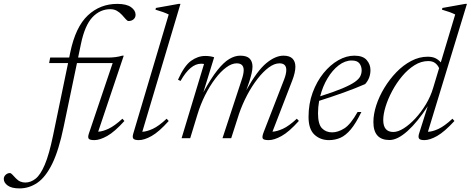

<svg xmlns="http://www.w3.org/2000/svg" viewBox="-204 -730 2486 1014"><path d="M132 -59.5Q106.5 64 71.8 134.8Q37 205.5 -6.5 235.2Q-50 265 -101 265Q-142.5 265 -163.2 250Q-184 235 -184 215Q-184 202.5 -174.2 193.2Q-164.5 184 -152 184Q-146 184 -138.8 192Q-131.5 200 -120 212Q-108.5 224 -96.2 229Q-84 234 -70.5 234Q-41.5 234 -15.8 213.5Q10 193 32.8 139.2Q55.5 85.5 76 -13.5L155.5 -397H55.5L61 -426H161.5L167 -453Q195 -588 260 -648.8Q325 -709.5 415 -709.5Q464 -709.5 488 -692.2Q512 -675 512 -652Q512 -637.5 501.5 -628.2Q491 -619 475 -619Q468.5 -619 460.5 -628.5Q452.5 -638 440 -651.5Q427.5 -665 412.8 -673.2Q398 -681.5 378.5 -681.5Q324.5 -681.5 284.2 -639Q244 -596.5 223.5 -498L208.5 -426H366.5Q409.5 -426 441.5 -436H449.5L314.5 -34.5Q338 -35.5 369.5 -50.2Q401 -65 442.5 -103L453 -91Q401 -33.5 362 -11.8Q323 10 294 10Q269.5 10 264.2 2Q259 -6 265.5 -25L391 -397H202.5Z M687 -653.5Q661 -666.5 617 -679L619.5 -688L739.5 -709.5H749L547.5 -34Q571 -35 602.8 -49.5Q634.5 -64 676 -103L687 -91Q635.5 -33.5 596.8 -11.8Q558 10 529 10Q506.5 10 500.2 2.2Q494 -5.5 500 -25Z M1374.5 -91.5Q1322.5 -33.5 1283.2 -11.8Q1244 10 1215 10Q1188 10 1183.5 1.2Q1179 -7.5 1188.5 -32L1297 -311.5Q1308 -340.5 1308 -360.5Q1308 -395.5 1272 -395.5Q1245 -395.5 1215.2 -373.5Q1185.5 -351.5 1156 -313.5Q1126.5 -275.5 1101.2 -227.8Q1076 -180 1058.5 -129L1017 0H971L1073 -310.5Q1083 -340 1083 -359.5Q1083 -395.5 1046 -395.5Q1020 -395.5 990.8 -374Q961.5 -352.5 932.8 -314.5Q904 -276.5 879.2 -227.2Q854.5 -178 838 -123L800.5 0H755L873.5 -392Q871 -392.5 867.5 -393Q864 -393.5 858 -393.5Q801 -393.5 749.5 -302.5L736 -309Q769 -382.5 804.8 -408.5Q840.5 -434.5 880 -434.5Q906.5 -434.5 927 -427.5L870 -242.5Q910.5 -317 944 -359Q977.5 -401 1007 -418.5Q1036.5 -436 1064.5 -436Q1099.5 -436 1114.5 -420.5Q1129.5 -405 1129.5 -378.5Q1129.5 -363 1125 -343.5Q1120.5 -324 1113 -300L1097 -254Q1154.5 -357 1202.5 -396.5Q1250.5 -436 1293 -436Q1325.5 -436 1340.8 -420.5Q1356 -405 1356 -377.5Q1356 -348 1339.5 -305L1235 -34.5Q1258 -35.5 1289.8 -49.8Q1321.5 -64 1363.5 -103Z M1704.5 -138.5Q1675.5 -78.5 1648.5 -46.5Q1621.5 -14.5 1593.5 -2.2Q1565.5 10 1533.5 10Q1487.5 10 1456.5 -19Q1425.5 -48 1425.5 -112.5Q1425.5 -182 1447.2 -241Q1469 -300 1504.5 -343.8Q1540 -387.5 1582.5 -411.8Q1625 -436 1667.5 -436Q1712.5 -436 1732.5 -413Q1752.5 -390 1752.5 -360Q1752.5 -317 1724.5 -286Q1673 -263.5 1611 -241.2Q1549 -219 1481.5 -197.5Q1475.5 -164.5 1475.5 -132Q1475.5 -74.5 1496.2 -52.8Q1517 -31 1550 -31Q1581 -31 1614.2 -51.8Q1647.5 -72.5 1684.5 -138.5ZM1653.5 -410.5Q1618 -410.5 1584.8 -385Q1551.5 -359.5 1525.8 -316.5Q1500 -273.5 1487 -221.5Q1561 -245 1604.8 -263.5Q1648.5 -282 1670.2 -297.5Q1692 -313 1699 -327.8Q1706 -342.5 1706 -358Q1706 -380 1694.2 -395.2Q1682.5 -410.5 1653.5 -410.5Z M2196 -91Q2143.5 -34 2104.8 -12Q2066 10 2037 10Q2014 10 2008.8 1.2Q2003.5 -7.5 2010 -27L2055 -169Q2001.5 -86 1948.5 -38.2Q1895.5 9.5 1853 9.5Q1768 9.5 1768 -85.5Q1768 -127 1783.2 -174Q1798.5 -221 1826 -266.2Q1853.5 -311.5 1889.5 -348.8Q1925.5 -386 1967.8 -408.2Q2010 -430.5 2054.5 -430.5Q2079.5 -430.5 2095.8 -422.5Q2112 -414.5 2124 -400.5L2200 -653.5Q2174.5 -666.5 2130 -679L2132.5 -688L2252.5 -709.5H2262L2056 -34Q2079.5 -34.5 2111.5 -49.2Q2143.5 -64 2185.5 -103ZM1820 -96Q1820 -33 1873.5 -33Q1898 -33 1928.8 -52.5Q1959.5 -72 1990 -105Q2020.5 -138 2045.5 -179.5Q2070.5 -221 2083.5 -265.5L2115 -370Q2107.5 -387 2093.8 -397.2Q2080 -407.5 2057.5 -407.5Q2020 -407.5 1985 -385.5Q1950 -363.5 1920 -327.8Q1890 -292 1867.5 -250Q1845 -208 1832.5 -167.5Q1820 -127 1820 -96Z"/></svg>

Font: Newsreader 16pt Light
Style: Italic
Weight: 300
Italic angle: -17°
Designer: Hugues Gentile
Foundry: Production Type
Version: Version 1.003; ttfautohint (v1.8.3)